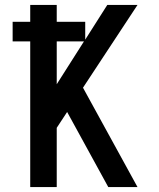

<svg xmlns="http://www.w3.org/2000/svg" viewBox="-20 -755 640 775"><path d="M102 0V-588H31V-667H102V-735H209V-667H324V-595L413 -735H535L315 -401L535 0H417L251 -303L209 -239V0ZM209 -415 319 -588H209Z"/></svg>

Font: Iosevka SS04 Semibold Extended
Style: Regular
Weight: 600
Width: 7
Monospace: yes
Designer: Belleve Invis
Foundry: Belleve Invis
Version: Version 19.0.0; ttfautohint (v1.8.4)